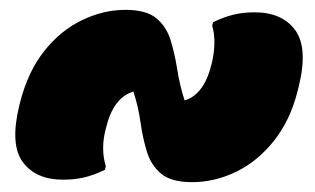

<svg xmlns="http://www.w3.org/2000/svg" viewBox="-20 -495 640 390"><path d="M370 -125Q328 -125 307.5 -142Q287 -159 278.5 -186.5Q270 -214 265.5 -246Q261 -278 251 -309Q210 -297 195 -234Q184 -193 195 -157L193 -150Q170 -139 150.5 -134.5Q131 -130 108 -130Q53 -130 26.5 -165.5Q0 -201 19 -280L21 -288Q37 -350 70 -391.5Q103 -433 146.5 -454Q190 -475 235 -475Q277 -475 297.5 -458Q318 -441 326.5 -413.5Q335 -386 340 -354Q345 -322 355 -291Q395 -303 410 -366Q415 -386 415.5 -406Q416 -426 411 -443L413 -450Q436 -461 455.5 -465.5Q475 -470 497 -470Q553 -470 579.5 -434Q606 -398 587 -320L585 -312Q570 -251 536.5 -209Q503 -167 459.5 -146Q416 -125 370 -125Z"/></svg>

Font: Recursive Sn Csl St Blk
Style: Italic
Weight: 900
Italic angle: -15°
Version: Version 1.079;hotconv 1.0.112;makeotfexe 2.5.65598; ttfautoh